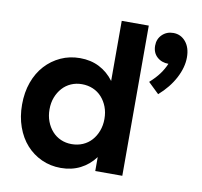

<svg xmlns="http://www.w3.org/2000/svg" viewBox="-81 -809 956 909"><g transform="rotate(10 397.0 -354.0)"><path d="M562 -722H432V-433Q403 -472 362 -493Q321 -514 269 -514Q219 -514 176.5 -494.5Q134 -475 102.5 -440.5Q71 -406 53.5 -357.5Q36 -309 36 -250Q36 -192 53.5 -143Q71 -94 102 -59.5Q133 -25 175.5 -5.5Q218 14 268 14Q320 14 361.5 -7Q403 -28 432 -67V0H562ZM299 -106Q271 -106 247 -116.5Q223 -127 205.5 -146.5Q188 -166 178 -192.5Q168 -219 168 -250Q168 -282 178 -308Q188 -334 205.5 -353.5Q223 -373 247 -383.5Q271 -394 299 -394Q328 -394 352.5 -383.5Q377 -373 394.5 -353.5Q412 -334 422 -308Q432 -282 432 -250Q432 -219 422 -192.5Q412 -166 394.5 -146.5Q377 -127 352.5 -116.5Q328 -106 299 -106ZM608 -634Q608 -666 629.5 -687Q651 -708 683 -708Q719 -708 742.5 -680Q766 -652 766 -605Q766 -557 739 -505.5Q712 -454 662 -410L610 -460Q639 -486 656.5 -510Q674 -534 685 -560Q652 -560 630 -580Q608 -600 608 -634Z"/></g></svg>

Font: NT Somic Bold
Style: Regular
Weight: 700
Designer: Ravid Balaliev — lead type designer, mastering
Michael Voronin — secret advisor, marketing
Ivan Kovalenko — best boy
Foundry: NT Type
Version: Version 0.7